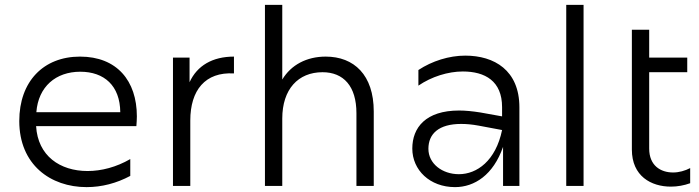

<svg xmlns="http://www.w3.org/2000/svg" viewBox="-20 -762 2867 787"><path d="M335 5C397 5 458 -11 514 -41V-110C457 -77 396 -61 339 -61C226 -61 135 -123 128 -245H539C540 -259 541 -272 541 -285C541 -431 459 -530 308 -530C158 -530 59 -428 59 -266C59 -87 187 5 335 5ZM473 -302H129C137 -407 209 -468 309 -468C407 -468 472 -411 473 -302Z M689 0H760V-268C760 -392 821 -468 939 -461V-530C851 -530 788 -493 757 -425V-526H689Z M1066 0H1137V-276C1137 -396 1202 -466 1302 -466C1388 -466 1441 -409 1441 -298V0H1512V-305C1512 -455 1431 -530 1315 -530C1237 -530 1173 -496 1137 -436V-742H1066Z M2042 0H2109V-322C2109 -474 2006 -534 1887 -534C1821 -534 1751 -512 1695 -475V-411C1749 -448 1817 -469 1877 -469C1968 -469 2038 -430 2038 -323V-285L1949 -301C1917 -306 1888 -309 1862 -309C1725 -309 1670 -239 1670 -153C1670 -65 1742 5 1845 5C1925 5 2002 -45 2042 -160ZM1736 -152C1736 -214 1779 -254 1870 -254C1892 -254 1915 -252 1942 -247L2038 -229C2012 -103 1935 -48 1861 -48C1793 -48 1736 -91 1736 -152Z M2301 0H2372V-742H2301Z M2809 -11V-73C2788 -62 2763 -55 2739 -55C2688 -55 2641 -83 2641 -153V-466H2797V-526H2641V-640H2570V-149C2570 -40 2649 3 2730 3C2757 3 2784 -2 2809 -11Z"/></svg>

Font: Chess Sans
Style: Regular
Weight: 400
Designer: Wolf Bōese
Foundry: Wolf Bōese
Version: Version 7.223;Glyphs 3.3 (3306)